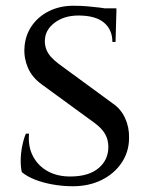

<svg xmlns="http://www.w3.org/2000/svg" viewBox="-20 -634 520 668"><path d="M235 -614Q261 -614 284.5 -612Q308 -610 327.5 -607.5Q347 -605 362 -601.5Q377 -598 385 -595L382 -488H371Q371 -531 341.5 -555.5Q312 -580 253 -580Q203 -580 169.5 -554.5Q136 -529 136 -491Q136 -476 141 -462.5Q146 -449 157 -436.5Q168 -424 184 -412L371 -275Q400 -256 415 -223.5Q430 -191 429 -154Q429 -106 403 -67.5Q377 -29 333 -7.5Q289 14 233 14Q199 14 164.5 8Q130 2 102 -9Q74 -20 56 -35Q52 -51 52 -75Q52 -99 57 -124.5Q62 -150 70 -169H81Q77 -124 95 -90Q113 -56 147.5 -37.5Q182 -19 229 -20Q290 -21 323.5 -49.5Q357 -78 357 -123Q357 -148 345.5 -168Q334 -188 308 -207L127 -339Q92 -364 77.5 -397.5Q63 -431 65 -466Q67 -509 89.5 -542.5Q112 -576 150 -595Q188 -614 235 -614ZM385 -605V-587H302V-605Z"/></svg>

Font: Cinzel Medium
Style: Regular
Weight: 500
Designer: Natanael Gama
Version: Version 2.000